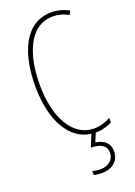

<svg xmlns="http://www.w3.org/2000/svg" viewBox="-178 -792 771 1099"><g transform="rotate(-20 207.5 -242.0)"><path d="M351 145C351 100 322 69 267 62L289 10C327 10 365 -1 390 -16V-43C370 -31 334 -15 289 -15C161 -15 81 -154 81 -357C81 -529 136 -699 285 -699C312 -699 346 -693 378 -673L391 -696C357 -715 323 -724 285 -724C117 -724 54 -548 54 -358C54 -145 136 -8 263 8L233 81C287 83 326 98 326 145C326 192 288 217 241 217C228 217 209 214 195 210V234C210 238 229 240 241 240C309 240 351 203 351 145Z"/></g></svg>

Font: Noto Sans Malayalam ExtraCondensed Thin
Style: Regular
Weight: 100
Width: 2
Designer: Jelle Bosma - Monotype Design Team
Foundry: Monotype Imaging Inc.
Version: Version 2.104